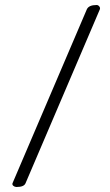

<svg xmlns="http://www.w3.org/2000/svg" viewBox="-20 -685 439 767"><path d="M30 47 327 -648Q335 -665 366 -665Q372 -665 376.5 -659.5Q381 -654 379 -648L82 47Q76 62 46 62Q39 62 33.5 57.5Q28 53 30 47Z"/></svg>

Font: EB Garamond
Style: SC
Weight: 400
Version: Version 000.010